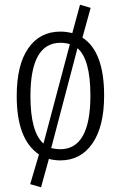

<svg xmlns="http://www.w3.org/2000/svg" viewBox="-20 -668 512 813"><path d="M329.1 -508.8Q420.9 -449.7 420.9 -263.2Q420.9 -132.3 371.3 -60.5Q321.8 11.2 234.9 11.2Q211.4 11.2 187 4.9L153.8 125L107.9 111.8L145 -14.2Q50.8 -77.1 50.8 -261.2Q50.8 -393.6 99.9 -463.9Q148.9 -534.2 235.8 -534.2Q259.8 -534.2 286.1 -527.8L318.8 -647.9L363.8 -634.8ZM108.9 -261.2Q108.9 -108.4 164.1 -60.1L275.9 -481Q257.3 -486.8 235.8 -486.8Q108.9 -486.8 108.9 -261.2ZM234.9 -36.1Q362.8 -36.1 362.8 -263.2Q362.8 -417.5 308.1 -463.9L196.8 -41Q217.3 -36.1 234.9 -36.1Z"/></svg>

Font: Fira Sans Compressed Light
Style: Regular
Weight: 300
Width: 1
Designer: Carrois Corporate & Edenspiekermann AG
Foundry: Carrois Corporate GbR & Edenspiekermann AG
Version: Version 4.203;PS 004.203;hotconv 1.0.88;makeotf.lib2.5.64775